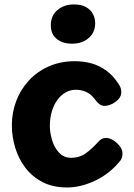

<svg xmlns="http://www.w3.org/2000/svg" viewBox="-20 -823 592 847"><path d="M276.1 4Q213.6 4 167.7 -19.7Q121.9 -43.4 91.8 -83.2Q61.7 -122.9 47 -171.7Q32.3 -220.4 32.3 -270.3Q32.3 -327.4 52 -378.6Q71.7 -429.8 108.3 -468.9Q144.9 -508 196.1 -530.5Q247.3 -553 309.7 -553Q347.7 -553 382.5 -543.7Q417.3 -534.3 448.3 -512.1Q479.2 -489.9 504.1 -451.1Q510 -442.4 512.6 -433.9Q515.1 -425.3 515.1 -415.9Q515.1 -399 502.7 -385.6Q490.2 -372.2 473.5 -364.1Q456.8 -356 441.9 -356Q428.9 -356 419.5 -362.9Q410.1 -369.8 399.6 -383.4Q382 -407.8 360.2 -417.4Q338.4 -427 314.4 -427Q291 -427 270.5 -415.8Q250 -404.6 234.2 -383.6Q218.3 -362.6 209.2 -333.1Q200 -303.6 200 -267Q200 -237.7 209.6 -205.2Q219.2 -172.7 240.1 -149.9Q261 -127.1 292.9 -126.9Q331.8 -126.9 359.8 -147.8Q387.9 -168.7 413.3 -197.3Q421.9 -206.7 429.6 -210.6Q437.2 -214.4 448.1 -214.4Q463.2 -214.4 479.8 -204.1Q496.4 -193.7 508.4 -178.2Q520.3 -162.8 520.3 -146.1Q520.3 -139.1 518.3 -129.4Q516.3 -119.7 506 -108.6Q460.6 -54.2 397.8 -25.1Q335.1 4 276.1 4ZM298.1 -630.3Q256.3 -630.3 230.3 -651.2Q204.2 -672 204.2 -711.7Q204.2 -754.4 233.7 -778.9Q263.2 -803.4 304.6 -803.4Q340.8 -803.4 361.5 -790.7Q382.2 -777.9 391.1 -759.1Q399.9 -740.3 399.9 -721.1Q399.9 -680.2 371.3 -655.3Q342.8 -630.3 298.1 -630.3Z"/></svg>

Font: Playpen Sans
Style: Regular
Weight: 400
Designer: Laura Meseguer, Veronika Burian, José Scaglione, Kostas Bartsokas, Vera Evstafieva, Tom Grace, Yorlmar Campos
Foundry: TypeTogether
Version: Version 2.000